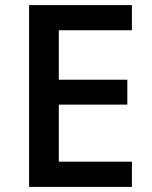

<svg xmlns="http://www.w3.org/2000/svg" viewBox="-20 -734 598 754"><path d="M498 0H94.2V-713.9H498V-615.2H210.9V-420.9H480V-323.2H210.9V-99.1H498Z"/></svg>

Font: f1_51640          
Style: Regular
Weight: 600
Foundry: Ascender Corporation
Version: Version 1.10